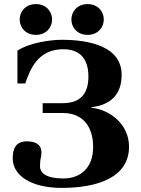

<svg xmlns="http://www.w3.org/2000/svg" viewBox="-20 -901 687 936"><path d="M328 -806C328 -768 356 -731 407 -731C458 -731 486 -768 486 -806C486 -844 458 -881 407 -881C356 -881 328 -844 328 -806ZM76 -806C76 -768 104 -731 155 -731C206 -731 234 -768 234 -806C234 -844 206 -881 155 -881C104 -881 76 -844 76 -806ZM42 -129C42 -44 134 15 280 15C460 15 609 -38 609 -186C609 -294 518 -366 425 -376V-378C522 -390 573 -442 573 -536C573 -676 414 -707 280 -707C230 -707 125 -694 65 -654V-494H103C129 -570 168 -661 289 -661C379 -661 411 -603 411 -528C411 -454 381 -398 285 -398H188V-350H287C387 -350 434 -280 434 -185C434 -78 368 -31 289 -31C206 -31 175 -57 175 -91C175 -132 182 -130 182 -158C182 -198 151 -212 111 -212C60 -212 42 -180 42 -129Z"/></svg>

Font: Heuristica
Style: Bold
Weight: 700
Version: Version 1.0.1